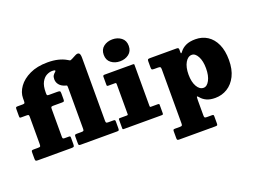

<svg xmlns="http://www.w3.org/2000/svg" viewBox="-147 -1135 2291 1731"><g transform="rotate(-20 999.0 -270.0)"><path d="M320 -393V-126Q320 -114.5 323 -109.8Q326 -105 338.5 -105H380.5Q390.5 -105 392.8 -101.2Q395 -97.5 395 -87V-29Q395 -9 390.2 -4.5Q385.5 0 366.5 0H44.5Q27.5 0 23.8 -4.8Q20 -9.5 20 -27V-81Q20 -97 23.8 -101Q27.5 -105 42.5 -105H83.5Q102.5 -105 106.2 -110Q110 -115 110 -134V-394Q110 -409 105.5 -412Q101 -415 85.5 -415H33.5Q24 -415 22 -418.8Q20 -422.5 20 -432V-496Q20 -510.5 22.8 -515.2Q25.5 -520 39.5 -520H84.5Q101 -520 105.5 -524Q110 -528 110 -545V-572Q110 -627.5 147.5 -680Q185 -732.5 256 -766.2Q327 -800 427 -800Q484 -800 527.5 -789.2Q571 -778.5 601.5 -760.5Q618 -751 623.8 -747.8Q629.5 -744.5 647.5 -754L686.5 -774.5Q708.5 -786 721.8 -778Q735 -770 735 -732V-129Q735 -113.5 739 -109.2Q743 -105 759.5 -105H806.5Q818 -105 821.5 -101.8Q825 -98.5 825 -87V-24Q825 -9.5 822 -4.8Q819 0 804.5 0H455.5Q441 0 438 -4.5Q435 -9 435 -24V-84Q435 -98 439 -101.5Q443 -105 457.5 -105H500.5Q517 -105 521 -109.2Q525 -113.5 525 -129V-524Q525 -542.5 520.5 -544.2Q516 -546 502.5 -550Q470.5 -560 451.8 -582.8Q433 -605.5 433 -636Q433 -659.5 442 -672.5Q451 -685.5 460 -692.5Q469 -699.5 469 -705Q469 -710.5 458.2 -711.8Q447.5 -713 440 -713Q415 -713 387 -698.8Q359 -684.5 339.5 -649Q320 -613.5 320 -550V-542Q320 -528 323.2 -524Q326.5 -520 340.5 -520H419.5Q439 -520 444.5 -516.2Q450 -512.5 450 -493V-439Q450 -423.5 446.2 -419.2Q442.5 -415 427.5 -415H345.5Q331 -415 325.5 -412Q320 -409 320 -393Z M927.5 -690Q927.5 -741 962.8 -768Q998 -795 1047.5 -795Q1097 -795 1132.2 -768Q1167.5 -741 1167.5 -690Q1167.5 -639 1132.2 -612Q1097 -585 1047.5 -585Q998 -585 962.8 -612Q927.5 -639 927.5 -690ZM938 -415H870.5Q857.5 -415 857.5 -425V-506Q857.5 -520 872.5 -520H1145Q1152 -520 1154.8 -518.5Q1157.5 -517 1157.5 -510V-117.5Q1157.5 -110 1159 -107.5Q1160.5 -105 1168 -105H1233.5Q1242 -105 1244.8 -103.2Q1247.5 -101.5 1247.5 -93V-15.5Q1247.5 -4.5 1243.8 -2.2Q1240 0 1228.5 0H869.5Q862 0 859.8 -2.2Q857.5 -4.5 857.5 -12.5V-90.5Q857.5 -100 859.8 -102.5Q862 -105 871 -105H934.5Q942.5 -105 945 -106.5Q947.5 -108 947.5 -116V-402Q947.5 -415 938 -415Z M1285 -441V-497.5Q1285 -513 1290 -516.5Q1295 -520 1309.5 -520H1562.5Q1573 -520 1579 -516.8Q1585 -513.5 1585 -502V-475Q1585 -454 1601.5 -477Q1623.5 -506.5 1659.5 -523.2Q1695.5 -540 1751 -540Q1815.5 -540 1865.8 -507.8Q1916 -475.5 1944.5 -413.2Q1973 -351 1973 -261Q1973 -171 1941.8 -108.5Q1910.5 -46 1858 -13.5Q1805.5 19 1741 19Q1692.5 19 1659.5 4Q1626.5 -11 1605.5 -37Q1594.5 -50.5 1589.8 -50.2Q1585 -50 1585 -13V129Q1585 145 1588.8 150Q1592.5 155 1609.5 155H1657.5Q1667.5 155 1671.2 157.8Q1675 160.5 1675 171V239Q1675 254 1670.5 257Q1666 260 1650.5 260H1307.5Q1292.5 260 1288.8 256Q1285 252 1285 238V174Q1285 162.5 1288.2 158.8Q1291.5 155 1303.5 155H1350.5Q1367 155 1371 150.2Q1375 145.5 1375 128.5V-389Q1375 -406.5 1369.8 -410.8Q1364.5 -415 1347.5 -415H1312.5Q1294 -415 1289.5 -419.2Q1285 -423.5 1285 -441ZM1585 -261Q1585 -190.5 1610 -146.8Q1635 -103 1673 -103Q1706 -103 1729.5 -146.8Q1753 -190.5 1753 -261Q1753 -331.5 1729.5 -375.2Q1706 -419 1673 -419Q1635 -419 1610 -375.2Q1585 -331.5 1585 -261Z"/></g></svg>

Font: Besley* Fatface
Style: Regular
Weight: 900
Designer: Owen Earl
Foundry: indestructible type*
Version: Version 3.000; ttfautohint (v1.8.3)